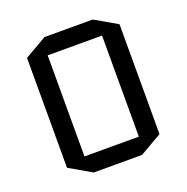

<svg xmlns="http://www.w3.org/2000/svg" viewBox="-127 -823 919 946"><g transform="rotate(-20 332.5 -350.0)"><path d="M575 -62 459 5H206L90 -62V-638L206 -705H459L575 -638ZM190 -615V-85H475V-615Z"/></g></svg>

Font: Quantico
Style: Regular
Weight: 400
Designer: Matt Desmond
Foundry: MADtype
Version: Version 2.002